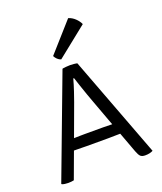

<svg xmlns="http://www.w3.org/2000/svg" viewBox="-143 -862 808 959"><g transform="rotate(-20 261.5 -382.0)"><path d="M203 -137.5Q200 -137.5 186.8 -137.8Q173.5 -138 158.2 -138.2Q143 -138.5 135.5 -138.5L84 1Q70.5 4 53.5 4Q34.5 4 21 -1L19 -4L221.5 -542Q226.5 -543.5 240 -544.8Q253.5 -546 262.5 -546Q270.5 -546 283.5 -544.8Q296.5 -543.5 300.5 -542L504 -3Q487.5 6 462.5 6Q445.5 6 437.5 -1.5Q429.5 -9 421.5 -30.5L381.5 -138.5Q375 -138.5 361 -138.2Q347 -138 334.5 -137.8Q322 -137.5 319.5 -137.5ZM219 -365 157 -196.5Q167.5 -197 188 -197.2Q208.5 -197.5 212.5 -197.5H311Q314.5 -197.5 332.2 -197.2Q350 -197 360 -196.5L309.5 -333.5Q302.5 -352 293.2 -378.2Q284 -404.5 275 -431Q266 -457.5 259.5 -478H255.5Q247.5 -448.5 236.5 -415.5Q225.5 -382.5 219 -365ZM334.5 -770Q354 -764 369.8 -749Q385.5 -734 393 -717L231.5 -588Q221 -591 212.2 -599.5Q203.5 -608 199 -617.5Z"/></g></svg>

Font: Signika Negative SC Light
Style: Regular
Weight: 300
Designer: Anna Giedryś
Foundry: Anna Giedryś
Version: Version 2.000; ttfautohint (v1.8.3) -l 8 -r 50 -G 200 -x 9 -